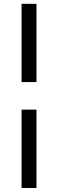

<svg xmlns="http://www.w3.org/2000/svg" viewBox="-20 -788 296 979"><path d="M90 -768.5H166V-369.5H90ZM90 -229H166V170.5H90Z"/></svg>

Font: LatoLatin Medium
Style: Regular
Weight: 500
Designer: Lukasz Dziedzic with Adam Twardoch and Botio Nikoltchev
Foundry: tyPoland Lukasz Dziedzic
Version: Version 2.015; 2015-08-06; http://www.latofonts.com/